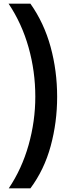

<svg xmlns="http://www.w3.org/2000/svg" viewBox="-20 -819 387 1055"><path d="M294 -287Q294 -147 258.5 -16.5Q223 114 147 216H28Q100 109 137 -22Q174 -153 174 -288Q174 -427 137 -558.5Q100 -690 27 -799H147Q222 -693 258 -561.5Q294 -430 294 -287Z"/></svg>

Font: Noto Sans Sinhala SemiCondensed
Style: Bold
Weight: 700
Width: 4
Designer: Jelle Bosma - Monotype Design Team
Foundry: Monotype Imaging Inc.
Version: Version 2.006; ttfautohint (v1.8.4.7-5d5b)